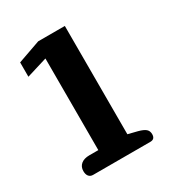

<svg xmlns="http://www.w3.org/2000/svg" viewBox="-104 -824 452 499"><g transform="rotate(-30 122.0 -575.0)"><path d="M16 -410Q16 -423 25 -430.5Q34 -438 50 -438H77V-713L15 -694V-737L83 -761H163V-436L191 -429Q206 -425 212.5 -419.5Q219 -414 219 -404Q219 -389 205 -389H33Q25 -389 20.5 -394.5Q16 -400 16 -410Z"/></g></svg>

Font: MaitreeSemiBold
Style: Regular
Weight: 600
Designer: CadsonDemak Team
Foundry: CadsonDemak
Version: Version 1.000